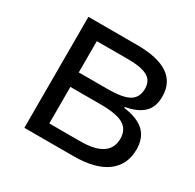

<svg xmlns="http://www.w3.org/2000/svg" viewBox="-123 -669 815 802"><g transform="rotate(30 284.5 -267.5)"><path d="M520 -400.9Q520 -348.6 490 -321.5Q460 -294.4 405.8 -285.2V-280.8Q474.1 -271.5 505.6 -240.7Q537.1 -210 537.1 -155.8Q537.1 -81.1 482.2 -40.5Q427.2 0 321.8 0H85.9V-535.2H320.8Q520 -535.2 520 -400.9ZM456.1 -161.1Q456.1 -204.6 423.1 -224.4Q390.1 -244.1 314 -244.1H167V-67.9H315.9Q456.1 -67.9 456.1 -161.1ZM440.9 -393.1Q440.9 -432.1 410.9 -448.5Q380.9 -464.8 319.8 -464.8H167V-314H304.2Q379.4 -314 410.2 -332.5Q440.9 -351.1 440.9 -393.1Z"/></g></svg>

Font: f06252833
Style: Regular
Weight: 400
Foundry: Ascender Corporation
Version: Version 1.10